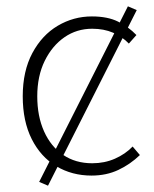

<svg xmlns="http://www.w3.org/2000/svg" viewBox="-20 -544 489 608"><path d="M132 44 104 32 385 -524 413 -512ZM270 12Q208 12 158.5 -17.5Q109 -47 80.5 -103.5Q52 -160 52 -239Q52 -319 82.5 -376Q113 -433 163 -462.5Q213 -492 271 -492Q321 -492 354 -475.5Q387 -459 412 -433L388 -406Q367 -428 338 -440.5Q309 -453 272 -453Q223 -453 184 -426Q145 -399 121.5 -351Q98 -303 98 -239Q98 -176 119.5 -128Q141 -80 180 -53.5Q219 -27 272 -27Q311 -27 344 -41.5Q377 -56 400 -80L423 -53Q393 -24 355 -6Q317 12 270 12Z"/></svg>

Font: Source Sans 3 ExtraLight Light
Style: Regular
Weight: 300
Version: Version 3.052;hotconv 1.1.0;makeotfexe 2.6.0